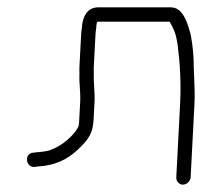

<svg xmlns="http://www.w3.org/2000/svg" viewBox="-20 -487 587 522"><path d="M498.3 -5 508.6 -203C510.9 -246.6 506.3 -289.2 506.2 -329C505.3 -347 500.7 -391.6 495.2 -404C488.2 -428.7 476 -467 444.5 -467H246.5C217.2 -467 204.1 -441.1 202.5 -411C201.5 -404.3 200.9 -398.3 200.6 -393L196.1 -308C195.7 -300 195.7 -293 196 -287C194.7 -262 199.4 -236.8 198 -210L195.4 -161C194.7 -146.3 194.3 -142.8 188 -134C176.7 -115.9 148.5 -92.4 128.4 -84L114.1 -78C106.5 -75.9 86.5 -73 78.8 -73L71.8 -72C46 -72 48 -33 72.7 -33C82 -34.3 87.2 -35 99.9 -36C142.8 -42.1 171.8 -60 198.6 -87C219.8 -108.4 232.5 -124.3 234.4 -161L237 -210C238.4 -236.6 233.8 -262.7 235.1 -288C234.7 -294 234.8 -300.7 235.1 -308L239.6 -393C239.9 -398.3 240.5 -404 241.5 -410C241.8 -416 242.4 -421 243.3 -425C243.3 -425.7 244 -426.7 245.4 -428H441.4C454 -405.1 458.5 -395.2 463.1 -364C469.6 -313.7 472.6 -260.2 469.6 -203L459.3 -5C458.7 5.6 466.6 15 477.2 15C487.8 15 497.7 5.6 498.3 -5Z"/></svg>

Font: Just Breathe
Style: Obl1
Weight: 400
Foundry: Cannot Into Space Fonts
Version: Version 0.72